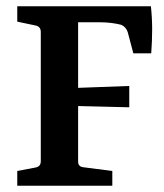

<svg xmlns="http://www.w3.org/2000/svg" viewBox="-20 -592 524 612"><path d="M229 -254V-77Q229 -61 245 -59L338 -47V0H35V-47L93 -58Q110 -61 110 -78V-490Q110 -508 92 -511L35 -523V-572H461Q465 -535 465 -498Q465 -461 462 -422H405L387 -490Q381 -507 366 -513Q355 -516 337 -518.5Q319 -521 300 -521H229V-312L392 -318V-250Z"/></svg>

Font: Yrsa SemiBold
Style: Regular
Weight: 600
Version: Version 2.004